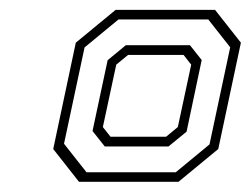

<svg xmlns="http://www.w3.org/2000/svg" viewBox="-20 -720 504 386"><path d="M138.8 -354.5 87 -420.4 132.4 -634.2 212.4 -700.1H412.4L464.3 -634.2L418.8 -420.4L338.8 -354.5ZM153.9 -373.7H333.4L401.2 -429.7L442.8 -624.9L398.7 -680.9H218.2L150 -624.6L108.7 -431ZM190.7 -425.5 166 -456.6 196.4 -599 232.9 -629.1H361.9L385.5 -599.3L355.1 -455.3L318.7 -425.5ZM202.2 -445.1H313.9L337.5 -464.6L364.4 -590L349.1 -609.5H237.4L213.7 -590L186.8 -464.6Z"/></svg>

Font: Tourney Light
Style: Italic
Weight: 300
Italic angle: -12°
Version: Version 1.015